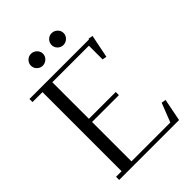

<svg xmlns="http://www.w3.org/2000/svg" viewBox="-250 -999 1117 1117"><g transform="rotate(-45 308.5 -441.0)"><path d="M22 -676.8V-702.1H512.2L513.2 -707L541 -702.1L512.2 -559.1L485.8 -564V-676.8H185.1V-376H405.8V-350.1H185.1V-25.9H504.9L550.8 -143.1L578.1 -138.2L550.8 0H58.1V-25.9H104V-676.8ZM213.9 -881.8Q234.4 -881.8 249.3 -867.4Q264.2 -853 264.2 -833Q264.2 -813 249.3 -798.6Q234.4 -784.2 213.9 -784.2Q193.8 -784.2 179.4 -798.6Q165 -813 165 -833Q165 -853 179.4 -867.4Q193.8 -881.8 213.9 -881.8ZM383.8 -881.8Q404.3 -881.8 419.2 -867.4Q434.1 -853 434.1 -833Q434.1 -813 419.2 -798.6Q404.3 -784.2 383.8 -784.2Q363.8 -784.2 349.4 -798.6Q335 -813 335 -833Q335 -853 349.4 -867.4Q363.8 -881.8 383.8 -881.8Z"/></g></svg>

Font: Dehuti
Style: Book
Weight: 400
Version: Version 1.2